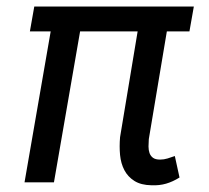

<svg xmlns="http://www.w3.org/2000/svg" viewBox="-20 -548 627 577"><path d="M549.3 -453.6H481.4L427.2 -129.9Q426.3 -118.7 426.3 -107.7Q426.3 -96.7 429.4 -87.9Q432.6 -79.1 439.9 -73.7Q447.3 -68.4 460.9 -68.4Q472.7 -68.4 483.6 -71.8Q494.6 -75.2 505.4 -79.1L519.5 -14.6Q499.5 -2 479.2 3.9Q459 9.8 435.5 8.8Q403.8 8.3 384 -4.2Q364.3 -16.6 353.8 -36.6Q343.3 -56.6 340.8 -82.3Q338.4 -107.9 340.8 -135.7L393.6 -453.6H220.7L142.1 0H53.7L132.3 -453.6H69.8L83 -528.3H562.5Z"/></svg>

Font: Roboto Mono
Style: Italic
Weight: 400
Designer: Google
Version: Version 2.000985; 2015; ttfautohint (v1.3)